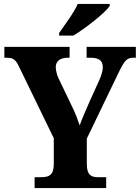

<svg xmlns="http://www.w3.org/2000/svg" viewBox="-20 -951 707 971"><path d="M279 -784V-771H351C414 -809 512 -886 535 -921V-931H373C354 -886 307 -825 279 -784ZM155 0H517V-55H475C445 -55 419 -63 419 -121V-250L579 -582C609 -644 621 -659 654 -659H667V-714H418V-659H437C479 -659 500 -646 500 -610C500 -601 497 -580 484 -550L432 -435C413 -391 395 -351 383 -317C372 -348 363 -375 344 -413L275 -557C267 -575 262 -597 262 -612C262 -641 284 -659 322 -659H332V-714H2V-659H14C52 -659 61 -646 80 -606L252 -252V-121C252 -64 226 -55 189 -55H155Z"/></svg>

Font: Noto Serif Armenian SemiCondensed
Style: Bold
Weight: 700
Width: 4
Designer: Monotype Design Team
Foundry: Monotype Imaging Inc.
Version: Version 2.008